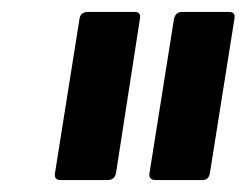

<svg xmlns="http://www.w3.org/2000/svg" viewBox="-20 -703 412 321"><path d="M240 -402Q228 -402 230 -414L271 -672Q274 -683 284 -683H363Q374 -683 372 -672L331 -414Q329 -402 319 -402ZM81 -402Q70 -402 72 -414L113 -672Q115 -683 127 -683H205Q216 -683 214 -672L174 -414Q172 -402 160 -402Z"/></svg>

Font: Sofia Sans Condensed
Style: Bold Italic
Weight: 700
Italic angle: -9°
Version: Version 4.100